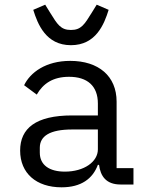

<svg xmlns="http://www.w3.org/2000/svg" viewBox="-20 -788 640 820"><path d="M550 0V-70H478V-354C478 -463 401 -528 280 -528C175 -528 109 -478 83 -424L137 -384C164 -431 206 -460 275 -460C353 -460 398 -421 398 -346V-295H288C133 -295 66 -240 66 -145C66 -48 135 12 243 12C327 12 376 -25 398 -84H403C409 -36 433 0 495 0ZM257 -55C191 -55 150 -83 150 -136V-157C150 -207 193 -235 288 -235H398V-150C398 -97 339 -55 257 -55ZM283 -595C390 -595 425 -685 444 -746L393 -768L372 -734C341 -684 327 -660 283 -660C239 -660 225 -684 194 -734L173 -768L122 -746C141 -685 176 -595 283 -595Z"/></svg>

Font: IBM Plex Mono
Style: Regular
Weight: 400
Monospace: yes
Designer: Mike Abbink, Paul van der Laan, Pieter van Rosmalen
Foundry: Bold Monday
Version: Version 2.004